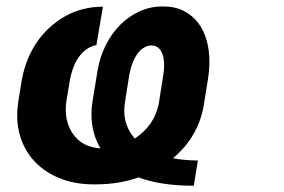

<svg xmlns="http://www.w3.org/2000/svg" viewBox="-20 -573 897 607"><path d="M592.7 14.2Q488.6 14.2 418.3 -12.1Q355.5 9.9 282.7 9.9Q224.1 10.7 177.9 -6Q131.7 -22.7 99.8 -52.4Q67.8 -82 51 -122.2Q34.1 -162.3 34.4 -208.8Q34.4 -220.2 35.5 -231.9Q36.6 -243.6 38.4 -256L49 -320.3Q55.4 -355.5 67.8 -385.8Q80.3 -416.2 97.8 -441.4Q115.4 -466.6 137.6 -486.7Q159.8 -506.7 186.1 -521.7Q239.7 -551.8 305.4 -551.8L284.8 -430.4Q255.7 -425.4 233.1 -397.9Q210.6 -370.4 201 -320.3L190.3 -256Q187.9 -241.5 187.9 -226.2Q187.9 -183.6 209.9 -150.9Q238.6 -107.6 297.6 -104Q269.2 -152.3 269.2 -210.9Q269.2 -221.9 270.2 -233.3Q271.3 -244.7 273.1 -256.4L288.4 -349.8Q295.8 -393.5 314.6 -430.8Q333.5 -468 360.8 -495.2Q388.1 -522.4 422.4 -537.6Q456.7 -552.9 495.4 -552.6Q532 -552.9 559.5 -539.2Q587 -525.6 605.5 -502Q623.9 -478.3 633 -446.6Q642 -414.8 642 -378.6Q642 -353 637.8 -325.3L623.6 -236.5Q605.5 -138.8 527 -72.8Q545.1 -69.2 564.5 -67.5Q583.8 -65.7 605.5 -65.7ZM406.2 -134.9Q468.8 -177.2 481.9 -245L496.1 -335.2Q497.5 -344.1 498.2 -352.1Q498.9 -360.1 498.9 -367.2Q498.9 -396 488.5 -412.6Q478 -429.3 458.8 -429.3Q447.1 -429.3 436.3 -423.1Q425.4 -416.9 416.4 -405.4Q407.3 -393.8 400.4 -377.1Q393.5 -360.4 389.2 -339.1L375 -249.3Q372.9 -235.8 372.9 -223Q372.9 -172.9 406.2 -134.9Z"/></svg>

Font: Linik Sans
Style: Bold Italic
Weight: 700
Italic angle: 9°
Designer: Fonts by Rasmus Andersson / Changes by Cristiano Sobral with parts from Marc Monis
Foundry: rsms
Version: Version 3.020; ttfautohint (v1.6)